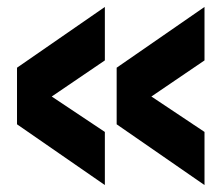

<svg xmlns="http://www.w3.org/2000/svg" viewBox="-20 -573 637 553"><path d="M569 -553V-399L416 -295L569 -193V-40L316 -215V-378ZM282 -553V-399L129 -295L282 -193V-40L29 -215V-378Z"/></svg>

Font: Overused Grotesk
Style: Bold
Weight: 700
Version: Version 0.003